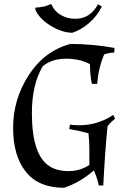

<svg xmlns="http://www.w3.org/2000/svg" viewBox="-20 -874 597 909"><path d="M216 -86Q251 -64 305 -64Q359 -64 403 -93V-176Q403 -199 399 -243Q364 -253 308 -263L311 -284Q334 -281 355 -281Q443 -281 516 -330L525 -312Q502 -294 489 -276Q477 -156 469 4H448Q438 -39 424 -67Q359 -10 283 15Q163 15 102.5 -60.5Q42 -136 42 -269.5Q42 -403 115.5 -517.5Q189 -632 313 -666Q417 -666 522 -647L521 -625Q496 -625 473 -616Q446 -552 440 -477H415Q406 -518 406 -570Q359 -596 292 -596Q225 -596 182 -560Q131 -473 131 -339Q131 -138 216 -86ZM337 -785Q407 -785 444 -854L462 -843Q441 -800 404 -767Q367 -734 323 -719Q274 -719 220 -752Q166 -785 147 -829L148 -838Q191 -840 219 -854H223Q237 -821 268 -803Q299 -785 337 -785Z"/></svg>

Font: Almendra
Style: Regular
Weight: 400
Designer: Ana Sanfelippo
Foundry: Ana Sanfelippo
Version: Version 1.004